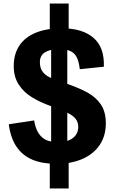

<svg xmlns="http://www.w3.org/2000/svg" viewBox="-20 -899 660 1068"><path d="M361.9 -53.4V149.2H256.9V-53.4ZM256.9 -679.2V-879.2H361.9V-679.2ZM264.5 -31V-701.6H354.3V-31ZM306.7 -625.5Q258.2 -625.5 230 -607.8Q201.9 -590.2 201.9 -553.6Q201.9 -520.6 216.6 -500.8Q231.3 -480.9 255.8 -469.1Q280.3 -457.3 326.1 -442.2L341.5 -437.1Q419 -410.3 466.4 -384.4Q513.8 -358.4 541.2 -317.5Q568.7 -276.6 568.7 -213.8Q568.7 -142.5 533.8 -91.5Q498.8 -40.6 436.6 -14.1Q374.3 12.4 293.7 12.4Q216.2 12.4 161.1 -10.4Q106 -33.2 72.4 -82.1Q38.8 -130.9 28.8 -207.8L169.9 -229.1Q177.8 -180.9 197 -154.3Q216.1 -127.7 242.3 -118Q268.5 -108.2 303.7 -108.2Q339.6 -108.2 364.7 -119.2Q389.8 -130.2 402.6 -149.3Q415.3 -168.4 415.3 -192Q415.3 -218.3 402 -236.2Q388.6 -254.2 360.7 -268.8Q332.8 -283.4 279.4 -302.7L263.5 -308.4Q200.9 -331 155.9 -359Q110.8 -387 83.6 -429.5Q56.4 -472 56.4 -530.5Q56.4 -598.7 88 -645.8Q119.6 -692.8 179.5 -717.2Q239.5 -741.6 324.7 -741.6Q439 -741.6 500.4 -688.2Q561.8 -634.9 557.6 -527.8L423.8 -514.1Q418.8 -558.2 406 -582Q393.2 -605.9 369.9 -615.7Q346.5 -625.5 306.7 -625.5Z"/></svg>

Font: Monaspace Neon Var
Style: Regular
Weight: 400
Designer: Riley Cran and the Lettermatic Team
Version: Version 1.000 (Monaspace Neon Var)